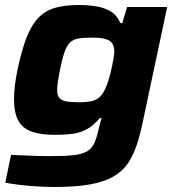

<svg xmlns="http://www.w3.org/2000/svg" viewBox="-20 -538 707 766"><path d="M198 208Q162 208 124 205.5Q86 203 54 199Q22 195 1 191L24 80Q46 81 72 82Q98 83 125.5 84Q153 85 178 85Q238 85 273.5 81Q309 77 328.5 65Q348 53 357.5 30.5Q367 8 375 -29Q377 -38 380 -48.5Q383 -59 385 -67H378Q353 -37 326.5 -22.5Q300 -8 269 -4Q238 0 200 0Q144 0 107.5 -12.5Q71 -25 53.5 -56Q36 -87 36 -142Q36 -168 39.5 -198Q43 -228 51 -265Q67 -340 86.5 -389.5Q106 -439 133 -467Q160 -495 199 -506.5Q238 -518 293 -518Q332 -518 365 -512.5Q398 -507 423 -491.5Q448 -476 460 -446H468L487 -510H647L551 -58Q540 -3 525.5 40.5Q511 84 489 115.5Q467 147 430.5 167.5Q394 188 337.5 198Q281 208 198 208ZM296 -130Q323 -130 341 -133.5Q359 -137 371.5 -146Q384 -155 392 -169Q399 -180 405.5 -197Q412 -214 417.5 -234Q423 -254 427 -273.5Q431 -293 433.5 -308.5Q436 -324 436 -332Q436 -364 416 -376Q396 -388 350 -388Q315 -388 293.5 -384.5Q272 -381 259 -368Q246 -355 237 -329Q228 -303 219 -258Q214 -233 211 -212.5Q208 -192 208 -181Q208 -158 216.5 -147.5Q225 -137 244.5 -133.5Q264 -130 296 -130Z"/></svg>

Font: Saira Expanded
Style: Bold Italic
Weight: 700
Width: 7
Italic angle: -12°
Designer: Hector Gatti with collaboration of the Omnibus-Type team
Foundry: Omnibus-Type
Version: Version 1.101